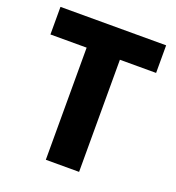

<svg xmlns="http://www.w3.org/2000/svg" viewBox="-130 -818 845 922"><g transform="rotate(20 292.5 -357.0)"><path d="M377 0H207V-573H22V-714H562V-573H377Z"/></g></svg>

Font: Noto Sans Armenian ExtraBold
Style: Regular
Weight: 800
Version: Version 2.007